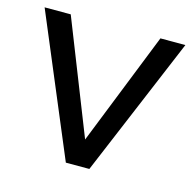

<svg xmlns="http://www.w3.org/2000/svg" viewBox="-82 -560 642 639"><g transform="rotate(15 238.5 -240.5)"><path d="M481 -481H395L240 -91L86 -481H-4L198 0H279Z"/></g></svg>

Font: Geom Light
Style: Regular
Weight: 300
Version: Version 1.102